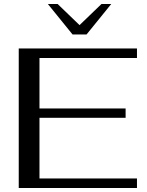

<svg xmlns="http://www.w3.org/2000/svg" viewBox="-20 -943 735 963"><path d="M74 -700H667V-652H178V-399H610V-352H178V-48H667V0H74ZM220 -923H269L379 -817L489 -923H538L414 -770H344Z"/></svg>

Font: Fahkwang
Style: Regular
Weight: 400
Version: Version 1.000; ttfautohint (v1.6)